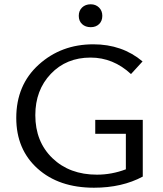

<svg xmlns="http://www.w3.org/2000/svg" viewBox="-20 -871 761 897"><path d="M404 -744Q379 -744 363.5 -758.5Q348 -773 348 -797Q348 -821 363.5 -836Q379 -851 404 -851Q427 -851 442.5 -836Q458 -821 458 -797Q458 -773 443 -758.5Q428 -744 404 -744ZM425 -311H647V-46Q550 6 419 6Q255 6 155.5 -83.5Q56 -173 56 -320Q56 -474 161 -569Q266 -664 416 -664Q551 -664 646 -584L592 -525Q509 -602 403 -602Q290 -602 217.5 -526Q145 -450 145 -333Q145 -209 225 -132Q305 -55 433 -55Q502 -55 568 -80V-246H425Z"/></svg>

Font: EauTestText Medium
Style: Regular
Weight: 500
Designer: Christian Thalmann (Catharsis Fonts)
Version: Version 0.001;PS 000.001;hotconv 1.0.88;makeotf.lib2.5.64775